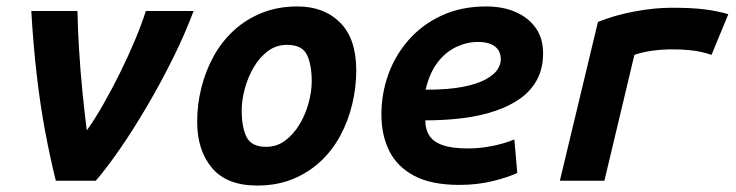

<svg xmlns="http://www.w3.org/2000/svg" viewBox="-20 -560 2280 595"><path d="M153 0Q136 -68 120.5 -150Q105 -232 94 -326.5Q83 -421 77 -526H220Q221 -472 225 -406.5Q229 -341 235.5 -275.5Q242 -210 249 -156Q273 -189 299.5 -235.5Q326 -282 351.5 -333.5Q377 -385 398 -435Q419 -485 432 -526H580Q553 -454 516 -379.5Q479 -305 437.5 -234Q396 -163 354.5 -102.5Q313 -42 277 0Z M777 15Q683 15 637 -39.5Q591 -94 591 -183Q591 -236 604 -288Q617 -340 642 -385.5Q667 -431 704.5 -465.5Q742 -500 791.5 -520Q841 -540 902 -540Q984 -540 1034 -490Q1084 -440 1084 -342Q1084 -289 1071.5 -237Q1059 -185 1034.5 -139.5Q1010 -94 973 -59.5Q936 -25 887 -5Q838 15 777 15ZM805 -105Q838 -105 864 -124.5Q890 -144 908.5 -175Q927 -206 936.5 -241.5Q946 -277 946 -308Q946 -360 931 -390.5Q916 -421 869 -421Q836 -421 810 -401.5Q784 -382 766 -351Q748 -320 738.5 -284.5Q729 -249 729 -218Q729 -166 744 -135.5Q759 -105 805 -105Z M1403 13Q1317 13 1264 -15Q1211 -43 1186.5 -92Q1162 -141 1162 -205Q1162 -271 1184 -331Q1206 -391 1248 -438Q1290 -485 1350 -512.5Q1410 -540 1487 -540Q1539 -540 1578.5 -522.5Q1618 -505 1640.5 -473Q1663 -441 1663 -395Q1663 -349 1645 -314.5Q1627 -280 1594 -256Q1561 -232 1515.5 -216.5Q1470 -201 1415 -194Q1360 -187 1298 -187Q1298 -160 1310 -140.5Q1322 -121 1351 -110.5Q1380 -100 1430 -100Q1460 -100 1488 -104.5Q1516 -109 1538.5 -115.5Q1561 -122 1574 -128L1583 -24Q1556 -11 1508 1Q1460 13 1403 13ZM1299 -282Q1370 -282 1415 -291Q1460 -300 1486 -314.5Q1512 -329 1522 -345Q1532 -361 1532 -376Q1532 -394 1523.5 -406Q1515 -418 1499.5 -424Q1484 -430 1461 -430Q1427 -430 1394 -414.5Q1361 -399 1336 -366.5Q1311 -334 1299 -282Z M1715 0 1833 -492Q1885 -513 1946.5 -524.5Q2008 -536 2061 -536Q2124 -536 2163.5 -531Q2203 -526 2237 -516L2185 -390Q2171 -395 2153 -399Q2135 -403 2112.5 -405Q2090 -407 2062 -407Q2033 -407 2002.5 -403Q1972 -399 1946 -390L1853 0Z"/></svg>

Font: Ubuntu Sans Mono
Style: Italic
Weight: 400
Italic angle: -13.5°
Monospace: yes
Designer: Dalton Maag Ltd
Foundry: Dalton Maag Ltd
Version: Version 1.006